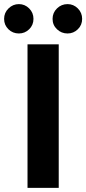

<svg xmlns="http://www.w3.org/2000/svg" viewBox="-81 -915 420 935"><path d="M-61 -823Q-61 -853 -39.5 -874Q-18 -895 11 -895Q40 -895 61 -874Q82 -853 82 -823Q82 -793 61 -772.5Q40 -752 11 -752Q-19 -752 -40 -772.5Q-61 -793 -61 -823ZM175 -823Q175 -853 196.5 -874Q218 -895 248 -895Q277 -895 298 -874Q319 -853 319 -823Q319 -793 298 -772.5Q277 -752 248 -752Q218 -752 196.5 -772.5Q175 -793 175 -823ZM53 -699H205V0H53Z"/></svg>

Font: Prompt SemiBold
Style: Regular
Weight: 600
Designer: Katatrad Team
Foundry: CadsonDemak
Version: Version 1.001